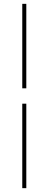

<svg xmlns="http://www.w3.org/2000/svg" viewBox="-20 -840 253 1000"><path d="M117 -300V140H96V-300ZM96 -380V-820H117V-380Z"/></svg>

Font: Kalnia SemiExpanded
Style: Regular
Weight: 400
Width: 6
Designer: Frida Medrano
Foundry: Frida Medrano
Version: Version 1.105